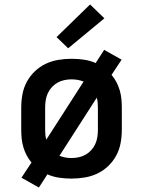

<svg xmlns="http://www.w3.org/2000/svg" viewBox="-20 -791 640 859"><path d="M154 48 76 4 121 -64Q108 -79 99 -96.5Q90 -114 84.5 -132.5Q79 -151 77 -170.5Q75 -190 75 -210V-310Q75 -340 80.5 -369.5Q86 -399 100 -425Q114 -451 136 -472Q158 -493 184.5 -505.5Q211 -518 240.5 -523Q270 -528 300 -528Q328 -528 355.5 -524Q383 -520 408 -509L446 -568L524 -524L479 -456Q492 -441 501 -423.5Q510 -406 515.5 -387.5Q521 -369 523 -349.5Q525 -330 525 -310V-210Q525 -180 519.5 -150.5Q514 -121 500 -95Q486 -69 464 -48Q442 -27 415.5 -14.5Q389 -2 359.5 3Q330 8 300 8Q272 8 244.5 4Q217 0 192 -11ZM187 -166 354 -426Q342 -431 328 -433.5Q314 -436 300 -436Q284 -436 267.5 -432.5Q251 -429 237 -421Q223 -413 212 -401Q201 -389 194 -374Q187 -359 184.5 -342.5Q182 -326 182 -310V-210Q182 -199 183 -188Q184 -177 187 -166ZM300 -84Q316 -84 332.5 -87.5Q349 -91 363 -99Q377 -107 388 -119Q399 -131 406 -146Q413 -161 415.5 -177.5Q418 -194 418 -210V-310Q418 -321 417 -332Q416 -343 413 -354L246 -94Q258 -89 272 -86.5Q286 -84 300 -84ZM285 -575 233 -625 383 -771 447 -709Z"/></svg>

Font: Iosevka SS04 Semibold Extended
Style: Regular
Weight: 600
Width: 7
Monospace: yes
Designer: Belleve Invis
Foundry: Belleve Invis
Version: Version 19.0.0; ttfautohint (v1.8.4)